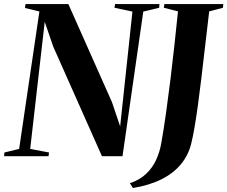

<svg xmlns="http://www.w3.org/2000/svg" viewBox="-44 -763 1111 938"><path d="M-24 0 -22.5 -18 49.5 -35.5 148.5 -707 78 -724 80.5 -743H290L503 -264L543 -145.5L603 -706.5L515.5 -725L518 -743H735L733.5 -725L656 -706.5L554.5 0H454L216 -535.5L174.5 -656.5L103.5 -35.5L195.5 -18L193 0ZM605.5 155.5 590.5 132Q639 116 670.2 86Q701.5 56 719.2 17Q737 -22 744 -64.5Q756 -131.5 767 -210Q778 -288.5 788.5 -373.2Q799 -458 808.2 -543Q817.5 -628 825.5 -707.5L756.5 -725L759 -743H1047L1045 -725L978 -707.5Q966.5 -611.5 957 -528.5Q947.5 -445.5 939 -375Q930.5 -304.5 922.5 -246.2Q914.5 -188 906.5 -141.5Q898.5 -95 890 -60.5Q876 -4.5 840 39.2Q804 83 745.5 112.5Q687 142 605.5 155.5Z"/></svg>

Font: Merriweather 144pt
Style: Bold Italic
Weight: 700
Italic angle: -7.8°
Version: Version 2.101